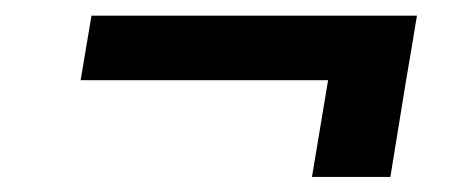

<svg xmlns="http://www.w3.org/2000/svg" viewBox="-20 -414 614 250"><path d="M522.9 -393.6 516.6 -355.5 508.8 -309.6 488.3 -183.6H386.2L407.2 -309.6H85L99.1 -393.6Z"/></svg>

Font: Inter Display Extra Bold
Style: Italic
Weight: 800
Italic angle: -9.39999°
Designer: Rasmus Andersson
Foundry: rsms
Version: Version 4.000;git-4fc901f